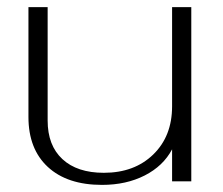

<svg xmlns="http://www.w3.org/2000/svg" viewBox="-20 -510 628 540"><path d="M60 -181V-490H114V-171Q114 -101 155.5 -62.5Q197 -24 272 -24Q358 -24 411 -75.5Q464 -127 464 -211V-490H518V0H464V-90Q439 -43 387 -16.5Q335 10 267 10Q169 10 114.5 -40.5Q60 -91 60 -181Z"/></svg>

Font: Fahkwang ExtraLight
Style: Regular
Weight: 275
Designer: Suppakit Chalermlarp | Katatrad Co.,Ltd.
Foundry: Cadson Demak Co.,Ltd.
Version: Version 1.000; ttfautohint (v1.6)